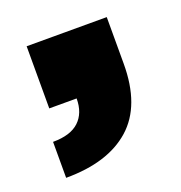

<svg xmlns="http://www.w3.org/2000/svg" viewBox="-71 -215 416 441"><g transform="rotate(-20 136.5 5.5)"><path d="M105 0H38.1V-151.9H233.9V-38.1Q233.9 64.5 178.2 113.8Q122.6 163.1 20 163.1V75.2Q63 75.2 84 55.4Q105 35.6 105 0Z"/></g></svg>

Font: LT Superior Black
Style: Regular
Weight: 900
Designer: Daniel Lyons
Foundry: LyonsType
Version: Version 2.005